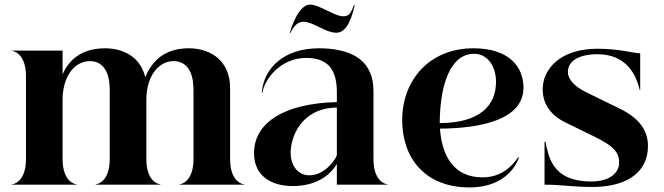

<svg xmlns="http://www.w3.org/2000/svg" viewBox="-20 -807 2900 839"><path d="M764 0H1047V-1.5C1041.5 -1.5 985.5 -11 985.5 -112V-423C985.5 -480 965.5 -523 933.5 -552C900.5 -581 855.5 -596 805.5 -596C695.5 -596 644.5 -538 614.5 -470C606.5 -504 589.5 -532 567.5 -552C534.5 -581 489.5 -596 439.5 -596C329.5 -596 277.5 -538 253.5 -482V-586H32V-584.5C37.5 -584.5 93.5 -575 93.5 -474V-112C93.5 -11 37.5 -1.5 32 -1.5V0H315V-1.5C309.5 -1.5 253.5 -11 253.5 -112V-371C253.5 -469 302.5 -540 373.5 -540C408.5 -540 431.5 -521 444.5 -495C457.5 -468 459.5 -435 459.5 -410V-112C459.5 -11 403.5 -1.5 398 -1.5V0H681V-1.5C675.5 -1.5 619.5 -11 619.5 -112V-371C619.5 -469 668.5 -540 739.5 -540C774.5 -540 797.5 -521 810.5 -495C823.5 -468 825.5 -435 825.5 -410V-112C825.5 -11 769.5 -1.5 764 -1.5Z M1318 -554C1357 -554 1390 -545 1413 -524C1438 -501 1452 -463 1452 -406V-361C1217.5 -355 1090 -268.5 1090 -138C1090 -40 1163 6 1259 6C1365.5 6 1424.5 -44 1452 -90.5V0H1673.5V-1.5C1668 -1.5 1612 -11 1612 -112V-410C1612 -474 1590 -516 1558 -544C1506 -588 1429 -596 1375 -596C1218 -596 1133 -508 1124 -403H1127C1136 -461 1206 -554 1318 -554ZM1246 -663H1249C1268 -702 1287 -712 1306 -712C1348 -712 1402 -664 1450 -664C1483 -664 1511 -698 1530 -784H1526C1510 -736 1496 -736 1477 -736C1443 -736 1374 -787 1336 -787C1303 -787 1271 -746 1246 -663ZM1250 -138C1250 -211.5 1298 -335 1452 -337V-129C1446 -109 1399 -41 1332 -41C1277 -41 1250 -90 1250 -138Z M2031.5 12C2197.5 12 2241.5 -99 2247.5 -118L2244.5 -120C2216.5 -79 2169.5 -32 2088.5 -32C1962.5 -32 1911.5 -125 1902.5 -245C2088.5 -246 2267.5 -287 2267.5 -424C2267.5 -514 2205.5 -596 2048.5 -596C1857.5 -596 1737.5 -458 1737.5 -282C1737.5 -116 1837.5 12 2031.5 12ZM1901.5 -269C1902.5 -440 1949.5 -572 2051.5 -572C2113.5 -572 2147.5 -513 2147.5 -450C2147.5 -347 2078.5 -270 1901.5 -269Z M2569.5 10C2705.5 10 2811.5 -45 2811.5 -169C2811.5 -228 2782.5 -286 2690.5 -331L2541.5 -404C2489.5 -429 2461.5 -462 2461.5 -492C2461.5 -541 2510.5 -570 2590.5 -570C2647.5 -570 2694.5 -552 2728.5 -513C2749.5 -488 2765.5 -456 2775.5 -414H2777.5V-574C2751.5 -574 2687.5 -594 2590.5 -594C2423.5 -594 2351.5 -501 2351.5 -418C2351.5 -357 2380.5 -306 2454.5 -270L2575.5 -211C2659.5 -170 2685.5 -143 2685.5 -96C2685.5 -55 2648.5 -14 2564.5 -14C2476.5 -14 2428.5 -42 2401.5 -81C2379.5 -112 2370.5 -151 2363.5 -188H2359.5V0C2436.5 0 2476.5 10 2569.5 10Z"/></svg>

Font: Beautique Display Medium
Style: Bold
Weight: 900
Designer: Nhat-Quang Ngo
Version: Version 1.100;Glyphs 3.2.3 (3260)